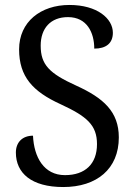

<svg xmlns="http://www.w3.org/2000/svg" viewBox="-20 -744 544 774"><path d="M235 10C370 10 459 -63 459 -190C459 -294 397 -349 287 -399C179 -448 144 -483 144 -560C144 -630 184 -675 254 -675C331 -675 360 -612 360 -548C407 -548 435 -569 435 -612C435 -669 372 -724 260 -724C144 -724 57 -656 57 -545C57 -435 112 -375 224 -324C330 -275 371 -240 371 -163C371 -83 323 -38 242 -38C157 -38 117 -110 113 -197C70 -197 44 -170 44 -129C44 -46 107 10 235 10Z"/></svg>

Font: Noto Serif Armenian SemiCondensed
Style: Regular
Weight: 400
Width: 4
Designer: Monotype Design Team
Foundry: Monotype Imaging Inc.
Version: Version 2.008